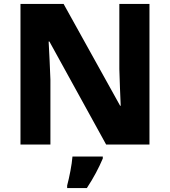

<svg xmlns="http://www.w3.org/2000/svg" viewBox="-20 -785 863 975"><path d="M739 -51V-765H586V-434C587 -376 591 -305 593 -248H590L303 -765H84V-51H236V-381C234 -442 230 -516 227 -574H231L519 -51ZM502 20V10H348C345 51 332 116 321 157V170H421C456 117 481 69 502 20Z"/></svg>

Font: Noto Sans Tamil UI ExtraBold
Style: Regular
Weight: 800
Designer: Jelle Bosma - Monotype Design Team
Foundry: Monotype Imaging Inc.
Version: Version 2.004